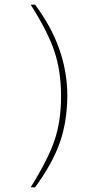

<svg xmlns="http://www.w3.org/2000/svg" viewBox="-20 -665 408 827"><path d="M112 -645H131Q270 -459 270 -252V-250Q269 -139 237 -49Q205 41 131 142H112Q187 22 215 -61Q243 -144 243 -250Q243 -358 214.5 -443.5Q186 -529 112 -645Z"/></svg>

Font: Tajawal ExtraLight
Style: Regular
Weight: 275
Designer: Boutros Fonts
Foundry: Created by Boutros International 2017
Version: Version 1.700